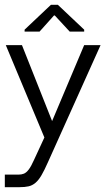

<svg xmlns="http://www.w3.org/2000/svg" viewBox="-23 -594 450 796"><path d="M-3 182V130H53Q66 130 76 126Q86 122 96 109Q106 96 118 69L161 -24L1 -407H68L193 -92L326 -407H394L176 78Q161 112 149 132.5Q137 153 124 164Q111 175 95.5 178.5Q80 182 58 182ZM79 -463V-471L188 -574H217L326 -471V-463H266L204 -530H201L141 -463Z"/></svg>

Font: Darker Grotesque Light Medium
Style: Regular
Weight: 500
Version: Version 1.000;gftools[0.9.28]